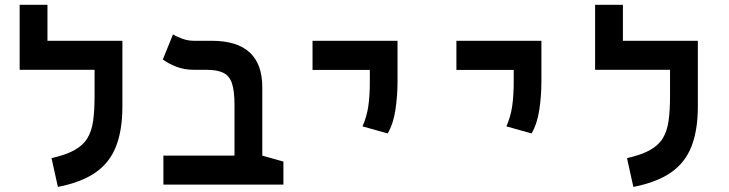

<svg xmlns="http://www.w3.org/2000/svg" viewBox="-20 -752 2970 782"><path d="M478.5 -585.9V-318.4Q478.5 -222.2 452.6 -155.8Q426.8 -89.4 368.9 -49.3Q311 -9.3 215.8 9.3L189.9 -107.9Q248 -121.1 283 -140.4Q317.9 -159.7 335.7 -188.7Q353.5 -217.8 359.4 -260Q365.2 -302.2 365.2 -360.8V-467.8H60.1V-732.4H173.3V-585.9Z M1134.3 -93.8V0H645.5V-118.2H935.1V-325.2Q935.1 -380.9 925 -411.9Q915 -442.9 889.9 -455.3Q864.7 -467.8 819.8 -467.8H768.6Q729.5 -467.8 697.5 -480.5Q665.5 -493.2 643.1 -509.8L684.6 -611.8Q695.8 -604.5 720 -595.2Q744.1 -585.9 769.5 -585.9H842.3Q1048.3 -585.9 1048.3 -396.5V-118.2Z M1559.1 -208.5 1456.5 -237.3Q1474.1 -277.3 1480.2 -320.3Q1486.3 -363.3 1486.3 -419.9V-467.3H1252.9V-585.9H1599.1V-419.9Q1599.1 -363.3 1590.8 -306.2Q1582.5 -249 1559.1 -208.5Z M2145 -208.5 2042.5 -237.3Q2060.1 -277.3 2066.2 -320.3Q2072.3 -363.3 2072.3 -419.9V-467.3H1838.9V-585.9H2185.1V-419.9Q2185.1 -363.3 2176.8 -306.2Q2168.5 -249 2145 -208.5Z M2822.3 -585.9V-318.4Q2822.3 -222.2 2796.4 -155.8Q2770.5 -89.4 2712.6 -49.3Q2654.8 -9.3 2559.6 9.3L2533.7 -107.9Q2591.8 -121.1 2626.7 -140.4Q2661.6 -159.7 2679.4 -188.7Q2697.3 -217.8 2703.1 -260Q2709 -302.2 2709 -360.8V-467.8H2403.8V-732.4H2517.1V-585.9Z"/></svg>

Font: Cascadia Code SemiBold
Style: Regular
Weight: 600
Monospace: yes
Designer: Aaron Bell
Foundry: Saja Typeworks
Version: Version 2404.023; ttfautohint (v1.8.4)